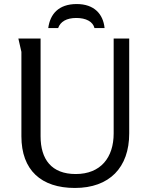

<svg xmlns="http://www.w3.org/2000/svg" viewBox="-20 -919 747 951"><path d="M219 -780H268C279 -812 310 -830 358 -830C406 -830 440 -812 448 -780H498C491 -849 447 -899 360 -899C270 -899 228 -849 219 -780ZM181 -728H71L86 -662V-244C86 -76 184 12 351 12C522 12 620 -89 620 -258V-728H543V-258C543 -139 479 -57 355 -57C235 -57 181 -130 181 -244Z"/></svg>

Font: Rosario
Style: Regular
Weight: 400
Designer: Hector Gatti
Foundry: Omnibus Type
Version: Version 1.100